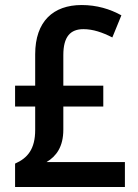

<svg xmlns="http://www.w3.org/2000/svg" viewBox="-20 -744 550 764"><path d="M305 -724C192 -724 120 -659 120 -528V-403H40V-320H120V-227C120 -151 90 -115 40 -93V0H477V-99H165C204 -122 232 -160 232 -228V-320H391V-403H232V-525C232 -598 260 -628 312 -628C350 -628 388 -615 427 -595L463 -683C418 -708 365 -724 305 -724Z"/></svg>

Font: Noto Sans UI SemiCondensed Medium
Style: Regular
Weight: 500
Width: 4
Designer: Monotype Design Team
Foundry: Monotype Imaging Inc.
Version: Version 1.901